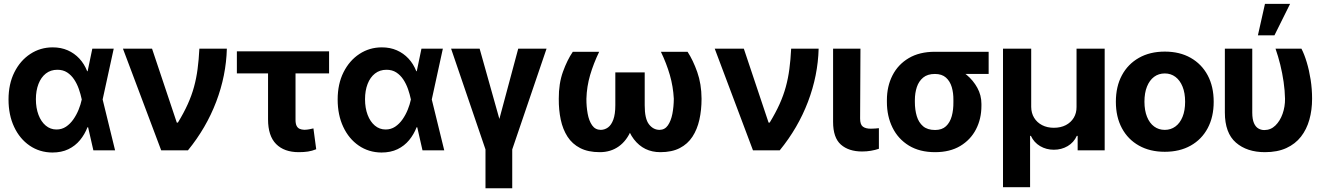

<svg xmlns="http://www.w3.org/2000/svg" viewBox="-20 -797 7014 1018"><path d="M257.2 11.7Q189.6 11 137.1 -25Q84.6 -60.9 54.9 -124.2Q25.2 -187.4 25.2 -269.5Q25.2 -351.8 56.3 -413.9Q87.4 -476 140.6 -510.9Q193.8 -545.9 259.6 -545.9Q303.4 -545.9 338.9 -530.3Q374.4 -514.7 400.7 -486.5Q427 -458.3 442.2 -419.5H487.3L524 -270.5L590.2 0H475L413.3 -270.5Q407.7 -297.3 398.1 -324.8Q388.6 -352.2 373.2 -375.5Q357.9 -398.7 336.1 -412.9Q314.3 -427.1 284.2 -427.1Q248.5 -427.1 223 -407.1Q197.6 -387.1 184 -351.9Q170.4 -316.7 170.3 -270.9Q170.4 -224.3 184.1 -188Q197.8 -151.8 222.5 -131.1Q247.2 -110.4 279.5 -110.4Q307.7 -110.4 330 -125.2Q352.2 -140.1 368.9 -164Q385.6 -187.9 396.8 -215.5Q408 -243.1 413.3 -268.6L469.5 -539.1H583L524 -268.6L487.3 -122.3H443.8Q429.3 -84.6 404.2 -54.1Q379 -23.5 342.6 -5.9Q306.2 11.7 257.2 11.7Z M834.6 0 631.8 -539.1H786.1L917.4 -146.9H923.2Q955 -199.1 975.7 -245.2Q996.4 -291.2 1008.7 -336.4Q1021.1 -381.6 1027.6 -431Q1034.2 -480.3 1037.1 -539.1H1182.8Q1179.1 -396.4 1126.4 -257.7Q1073.7 -119 976.6 0Z M1724.8 -525V-408H1235.9V-525ZM1401.2 -525H1546.9V-163.7Q1546.6 -142.6 1552.2 -130.7Q1557.8 -118.8 1568.5 -114Q1579.1 -109.3 1593.6 -108.8Q1609.8 -109.3 1619.8 -111.5Q1629.8 -113.7 1641.8 -116.2L1656.6 -5.7Q1634.2 3.3 1612.9 6.5Q1591.7 9.8 1564.1 9.8Q1486.8 9.8 1444 -33.3Q1401.2 -76.3 1401.2 -164.1Z M2002.3 11.7Q1934.7 11 1882.2 -25Q1829.7 -60.9 1800 -124.2Q1770.3 -187.4 1770.3 -269.5Q1770.3 -351.8 1801.4 -413.9Q1832.5 -476 1885.7 -510.9Q1939 -545.9 2004.7 -545.9Q2048.5 -545.9 2084 -530.3Q2119.5 -514.7 2145.8 -486.5Q2172.1 -458.3 2187.3 -419.5H2232.4L2269.1 -270.5L2335.4 0H2220.1L2158.4 -270.5Q2152.8 -297.3 2143.3 -324.8Q2133.7 -352.2 2118.4 -375.5Q2103 -398.7 2081.2 -412.9Q2059.4 -427.1 2029.3 -427.1Q1993.7 -427.1 1968.2 -407.1Q1942.7 -387.1 1929.1 -351.9Q1915.5 -316.7 1915.4 -270.9Q1915.5 -224.3 1929.2 -188Q1942.9 -151.8 1967.6 -131.1Q1992.3 -110.4 2024.6 -110.4Q2052.8 -110.4 2075.1 -125.2Q2097.4 -140.1 2114.1 -164Q2130.8 -187.9 2141.9 -215.5Q2153.1 -243.1 2158.4 -268.6L2214.6 -539.1H2328.1L2269.1 -268.6L2232.4 -122.3H2188.9Q2174.4 -84.6 2149.3 -54.1Q2124.1 -23.5 2087.7 -5.9Q2051.3 11.7 2002.3 11.7Z M2371.7 -539.1H2523L2627.7 -166.4L2727.7 -539.1H2877.9L2695.9 -4.7V201.2H2554.1V-4.7Z M3484.1 -522.5H3625.5Q3654.6 -478 3676.9 -415Q3699.2 -352 3699.7 -273.4Q3699.7 -213.7 3688.2 -162.3Q3676.7 -110.9 3651.4 -72.2Q3626.2 -33.5 3584.3 -11.9Q3542.5 9.8 3481.2 9.8Q3393.7 9.8 3341.1 -58.4Q3288.5 -126.7 3288.8 -253.3V-413.1H3398.3V-239.3Q3398 -167.7 3420.7 -138.2Q3443.3 -108.7 3476.9 -108.4Q3504.9 -108.7 3521.2 -132.3Q3537.6 -155.9 3545 -193.5Q3552.3 -231.2 3552.6 -273.4Q3549.3 -337.9 3531.5 -399.6Q3513.7 -461.2 3484.1 -522.5ZM3017.1 -522.5H3156.9Q3126.9 -460.4 3108.9 -399.1Q3091 -337.9 3089.2 -273.4Q3088.9 -232.4 3095.8 -194.6Q3102.6 -156.8 3119.3 -132.8Q3136 -108.7 3165.3 -108.4Q3186.4 -108.7 3203.9 -121.4Q3221.3 -134.1 3231.9 -162.9Q3242.5 -191.7 3242.5 -239.3V-413.1H3351.7V-253.3Q3351.7 -168.8 3327.7 -110.1Q3303.8 -51.3 3260.9 -20.8Q3218 9.8 3160.3 9.8Q3098.2 9.8 3056.2 -11.9Q3014.1 -33.5 2989 -72.4Q2964 -111.2 2953.1 -162.6Q2942.2 -214 2942.7 -273.4Q2942.2 -354 2964.9 -416.7Q2987.6 -479.5 3017.1 -522.5Z M3972.3 0 3769.5 -539.1H3923.8L4055.1 -146.9H4060.9Q4092.7 -199.1 4113.4 -245.2Q4134.1 -291.2 4146.4 -336.4Q4158.8 -381.6 4165.3 -431Q4171.9 -480.3 4174.8 -539.1H4320.5Q4316.8 -396.4 4264.1 -257.7Q4211.4 -119 4114.3 0Z M4397.1 -539.1H4542.2L4540.4 -168.9Q4540.3 -136.7 4554.8 -125.7Q4569.3 -114.6 4597.3 -114.6Q4610.5 -114.6 4620.8 -115.6Q4631.1 -116.6 4640 -117.4V-8.2Q4620.7 -1.6 4598 2.3Q4575.4 6.2 4551 6.2Q4479.9 6.2 4438.4 -30.4Q4396.9 -67.1 4397.1 -151.4Z M4682.4 -255.9V-266.6Q4682.5 -339.5 4712 -397.3Q4741.5 -455.2 4798.2 -488.8Q4855 -522.5 4936.9 -522.5Q4948 -516 4958.4 -500.1Q4968.8 -484.2 4985.6 -467.5Q5002.4 -450.9 5032.4 -441.2Q5070.8 -428.6 5105.4 -399.9Q5140 -371.1 5161.9 -331.4Q5183.7 -291.7 5183.6 -246.1V-236.3Q5183.7 -167 5154.8 -111.3Q5126 -55.6 5071.2 -22.9Q5016.4 9.8 4937.9 9.8Q4856.1 9.8 4799 -25.1Q4742 -60 4712.3 -120.2Q4682.5 -180.4 4682.4 -255.9ZM4830.7 -266.6V-255.9Q4830.8 -214.7 4840.8 -181.2Q4850.9 -147.6 4874.2 -127.7Q4897.6 -107.8 4937.9 -107.8Q4974.4 -107.8 4995.7 -127.7Q5017 -147.6 5026.3 -181.2Q5035.5 -214.7 5035 -255.9V-266.6Q5035.5 -303.9 5026.3 -335.2Q5017 -366.5 4995.5 -385.7Q4973.9 -404.9 4936.9 -404.9Q4897.9 -404.9 4874.7 -385.7Q4851.5 -366.5 4841.1 -335.2Q4830.8 -303.9 4830.7 -266.6ZM5221.9 -522.5V-404.9H4936.9V-522.5Z M5298 195.7V-539.1H5447.5V-230.1Q5447.9 -197.2 5463.1 -172.4Q5478.3 -147.6 5505.3 -133.5Q5532.3 -119.5 5567.6 -119.5Q5603.7 -119.5 5630.9 -133.5Q5658 -147.6 5673.1 -172.5Q5688.2 -197.5 5687.9 -230.1V-539.1H5837.1V0H5693.8V-76.6H5689.3Q5673.4 -41.5 5640.8 -22.3Q5608.1 -3.1 5567.7 -3.1Q5527.3 -3.1 5494.8 -22.3Q5462.3 -41.5 5445.9 -76.6H5441.6V195.7Z M6155.8 7.8Q6077.1 7.8 6018.8 -25Q5960.4 -57.7 5928.4 -117.4Q5896.4 -177.1 5896.4 -257.4Q5896.4 -338.2 5928.4 -397.8Q5960.4 -457.4 6018.8 -490.4Q6077.1 -523.4 6155.8 -523.4Q6234.9 -523.4 6293 -490.4Q6351.2 -457.4 6383.2 -397.8Q6415.1 -338.2 6415.1 -257.4Q6415.1 -177.1 6383.3 -117.4Q6351.4 -57.7 6293.1 -25Q6234.9 7.8 6155.8 7.8ZM6155.8 -108.4Q6187.7 -108.4 6212.1 -126.3Q6236.4 -144.1 6250 -177.6Q6263.6 -211.1 6263.6 -257.4Q6263.6 -304.1 6250 -337.6Q6236.4 -371.2 6212.2 -389.4Q6187.9 -407.6 6155.8 -407.6Q6123.3 -407.6 6099.1 -389.6Q6074.9 -371.5 6061.4 -337.9Q6047.9 -304.4 6047.9 -257.4Q6048.1 -211.1 6061.6 -177.6Q6075.1 -144.1 6099.3 -126.3Q6123.5 -108.4 6155.8 -108.4Z M6474.3 -539.1H6619.6V-199.2Q6619.8 -164.4 6628.6 -144.3Q6637.3 -124.3 6651.8 -115.9Q6666.2 -107.4 6683.1 -107.4Q6717.5 -107.4 6742.2 -131.5Q6767 -155.7 6780.4 -193.7Q6793.8 -231.7 6793.3 -273.4Q6792.5 -316.9 6785.8 -362.9Q6779.2 -408.9 6768.1 -454Q6756.9 -499 6742.9 -539.1H6880.2Q6895.6 -509.8 6908.4 -467.1Q6921.3 -424.4 6929.1 -374.7Q6936.8 -324.9 6936.8 -273.4Q6936.8 -213.9 6922.4 -162.5Q6908 -111.1 6877.9 -72.4Q6847.8 -33.7 6800.4 -12Q6753.1 9.8 6686.8 9.8Q6591.5 9.8 6533 -40.9Q6474.4 -91.6 6474.3 -200.8ZM6649.5 -609.6 6687 -776.6H6820.2L6737.2 -609.6Z"/></svg>

Font: Inter Display V
Style: Regular
Weight: 400
Designer: Rasmus Andersson
Foundry: rsms
Version: Version 3.015;git-src